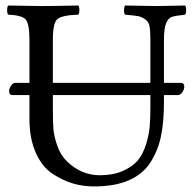

<svg xmlns="http://www.w3.org/2000/svg" viewBox="-20 -667 701 697"><path d="M86.9 -321.8H25.9Q12.7 -321.8 13.2 -336.9Q13.2 -345.7 20 -356Q26.9 -366.2 35.2 -366.2H86.9V-522.9Q86.9 -582 72.5 -596.9Q58.1 -611.8 9.8 -613.8Q5.9 -617.7 5.9 -629.9Q5.9 -642.1 9.8 -647Q109.9 -645 128.9 -645Q166 -645 264.2 -647Q268.1 -642.1 268.1 -630.1Q268.1 -618.2 264.2 -613.8Q204.1 -611.8 188 -597.4Q171.9 -583 171.9 -522.9V-366.2H525.9V-522.9Q525.9 -555.2 522.9 -571.5Q520 -587.9 507.1 -596.9Q494.1 -606 481 -608.4Q467.8 -610.8 434.1 -613.8Q430.2 -617.7 430.2 -629.9Q430.2 -642.1 434.1 -647Q534.2 -645 549.8 -645Q553.7 -645 651.9 -647Q655.8 -642.1 655.8 -630.1Q655.8 -618.2 651.9 -613.8Q615.7 -609.9 603.3 -605.5Q590.8 -601.1 583 -582.5Q575.2 -564 575.2 -522.9V-366.2H636.2Q649.4 -366.2 648.9 -352.1Q648.9 -342.3 641.8 -332Q634.8 -321.8 626 -321.8H575.2V-294.9Q575.2 -224.1 564.2 -171.6Q553.2 -119.1 525.6 -76.7Q498 -34.2 447 -12.2Q396 9.8 320.8 9.8Q281.7 9.8 245.4 -0.7Q209 -11.2 170.9 -36.1Q132.8 -61 109.9 -112.5Q86.9 -164.1 86.9 -235.8ZM525.9 -321.8H171.9V-269Q171.9 -227.1 173.8 -200Q175.8 -172.9 188 -137.9Q200.2 -103 223.1 -81.1Q274.9 -31.2 341.8 -30.8Q390.6 -30.8 425.8 -46.4Q460.9 -62 480 -84.5Q499 -106.9 510 -142.6Q521 -178.2 523.4 -207.5Q525.9 -236.8 525.9 -276.9Z"/></svg>

Font: Linux Libertine Capitals
Style: Small Caps
Weight: 400
Designer: Philipp H. Poll
Foundry: Philipp H. Poll
Version: Version 5.1.3